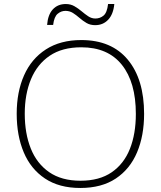

<svg xmlns="http://www.w3.org/2000/svg" viewBox="-20 -924 799 954"><path d="M696 -358Q696 -250 661 -167Q626 -84 555.5 -37Q485 10 379 10Q274 10 203.5 -37Q133 -84 98 -167Q63 -250 63 -359Q63 -467 99.5 -549.5Q136 -632 208 -678.5Q280 -725 384 -725Q534 -725 615 -627.5Q696 -530 696 -358ZM103 -359Q103 -261 133 -186Q163 -111 224.5 -68.5Q286 -26 380 -26Q474 -26 535 -68Q596 -110 625.5 -184.5Q655 -259 655 -358Q655 -515 585.5 -602Q516 -689 384 -689Q289 -689 227 -647Q165 -605 134 -530.5Q103 -456 103 -359ZM214 -800Q218 -851 242.5 -877.5Q267 -904 307 -904Q331 -904 350 -893Q369 -882 385.5 -868Q402 -854 418.5 -843Q435 -832 454 -832Q477 -832 494.5 -846.5Q512 -861 517 -904H548Q543 -853 517.5 -826Q492 -799 453 -799Q428 -799 409.5 -810Q391 -821 375 -835Q359 -849 342.5 -859.5Q326 -870 305 -870Q284 -870 266.5 -855.5Q249 -841 244 -800Z"/></svg>

Font: Noto Sans Lao UI ExtLt
Style: Regular
Weight: 200
Designer: Monotype Design Team
Foundry: Monotype Imaging Inc.
Version: Version 2.000; ttfautohint (v1.8.4.7-5d5b)